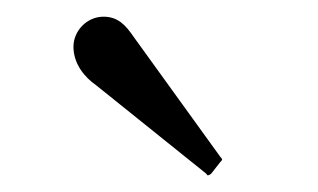

<svg xmlns="http://www.w3.org/2000/svg" viewBox="-20 -729 381 230"><path d="M68 -673C68 -652 82 -636 95 -627L227 -521C228 -520 228 -519 229 -519C230 -519 232 -520 233 -521L244 -535C245 -536 246 -537 246 -538C246 -539 245 -540 244 -541L140 -685C131 -698 122 -709 104 -709C84 -709 68 -692 68 -673Z"/></svg>

Font: fbb
Style: Regular
Weight: 400
Designer: David J. Perry, Michael Sharpe
Version: Version 1.045